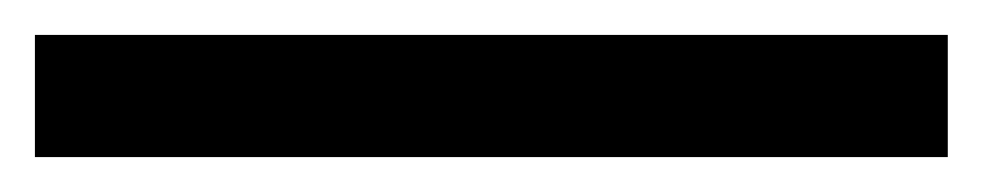

<svg xmlns="http://www.w3.org/2000/svg" viewBox="-25 -25 563 110"><path d="M-5 65V-5H518V65Z"/></svg>

Font: Source Serif 4 SmText
Style: Regular
Weight: 400
Designer: Frank Grießhammer
Foundry: Adobe
Version: Version 4.005;hotconv 1.1.0;makeotfexe 2.6.0